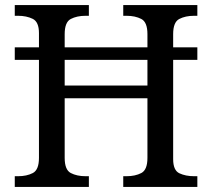

<svg xmlns="http://www.w3.org/2000/svg" viewBox="-20 -734 833 754"><path d="M38 0V-42H51Q85 -42 109 -54.5Q133 -67 133 -114V-499H38V-548H133V-604Q133 -648 108.5 -660Q84 -672 51 -672H38V-714H329V-672H316Q282 -672 258 -659.5Q234 -647 234 -600V-548H559V-600Q559 -647 535 -659.5Q511 -672 477 -672H464V-714H755V-672H742Q708 -672 684 -659.5Q660 -647 660 -600V-548H755V-499H660V-109Q660 -65 684.5 -53.5Q709 -42 742 -42H755V0H464V-42H477Q511 -42 535 -54.5Q559 -67 559 -114V-348H234V-114Q234 -67 258 -54.5Q282 -42 316 -42H329V0ZM234 -398H559V-499H234Z"/></svg>

Font: Noto Serif Khojki
Style: Regular
Weight: 400
Designer: Juan Bruce
Version: Version 2.002